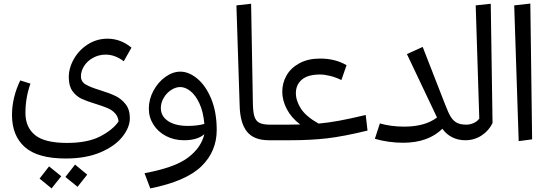

<svg xmlns="http://www.w3.org/2000/svg" viewBox="-20 -783 3064 1072"><path d="M540 -279Q592 -263 625 -247Q658 -231 681.5 -201Q705 -171 705 -123Q705 -72 663.5 -19.5Q622 33 541 67.5Q460 102 347 102Q191 102 119 38.5Q47 -25 47 -141Q47 -238 93 -334L150 -316Q122 -238 122 -152Q122 -73 175.5 -29Q229 15 354 15Q469 15 539.5 -21.5Q610 -58 642 -105Q639 -133 622 -151Q605 -169 581.5 -179Q558 -189 517 -202Q467 -217 436.5 -231Q406 -245 385 -274Q364 -303 364 -351Q364 -404 393 -454.5Q422 -505 471.5 -536Q521 -567 580 -567Q654 -567 714 -517L671 -441Q622 -478 570 -478Q532 -478 500 -460.5Q468 -443 450 -415Q432 -387 432 -357Q432 -327 458 -311.5Q484 -296 540 -279ZM345 205 399 136 467 192 413 260ZM201 214 254 146 322 201 268 269Z M1190 -57Q1190 62 1104.5 145.5Q1019 229 819 269L787 184Q955 153 1029 97.5Q1103 42 1121 -34Q1083 0 1007 0Q952 0 907 -23.5Q862 -47 836.5 -87.5Q811 -128 811 -176Q811 -229 837 -277Q863 -325 904 -354Q945 -383 987 -383Q1034 -383 1081 -344.5Q1128 -306 1159 -232Q1190 -158 1190 -57ZM1029 -80Q1080 -80 1121 -91Q1115 -160 1093 -206.5Q1071 -253 1042.5 -275Q1014 -297 986 -297Q961 -297 935.5 -280.5Q910 -264 894 -236.5Q878 -209 878 -180Q878 -134 918.5 -107Q959 -80 1029 -80Z M1300 -753 1382 -762 1392 -202Q1393 -155 1401 -131Q1409 -107 1429 -97Q1449 -87 1488 -87L1501 -41L1481 0Q1397 0 1358.5 -48.5Q1320 -97 1318 -196Z M2032 -54Q1897 -21 1805 -10.5Q1713 0 1603 0H1481L1461 -41L1488 -87H1586Q1634 -87 1656 -88Q1606 -126 1581 -174.5Q1556 -223 1556 -271Q1556 -320 1580 -362Q1604 -404 1652 -430Q1700 -456 1767 -456Q1852 -456 1915 -419L1886 -336Q1856 -351 1824 -359Q1792 -367 1767 -367Q1699 -367 1665.5 -338.5Q1632 -310 1632 -263Q1632 -220 1660.5 -176Q1689 -132 1759 -93Q1813 -98 1871 -108.5Q1929 -119 2022 -141Z M2597 -41 2577 0Q2537 0 2504 -17Q2471 -34 2450 -64Q2370 14 2231 14Q2150 14 2073 -8L2101 -94Q2162 -76 2237 -76Q2353 -76 2420 -127L2252 -481L2340 -521L2466 -198Q2483 -153 2497 -130.5Q2511 -108 2531 -97.5Q2551 -87 2584 -87Z M2557 -41 2584 -87Q2605 -87 2625.5 -96.5Q2646 -106 2656 -121L2636 -753L2720 -762L2730 -96Q2710 -54 2669.5 -27Q2629 0 2577 0Z M2876 5 2851 -753 2941 -763 2951 -5Z"/></svg>

Font: FiraGO Book
Style: Italic
Weight: 350
Italic angle: -8°
Designer: bBox Type GmbH
Foundry: bBox Type GmbH
Version: Version 1.001